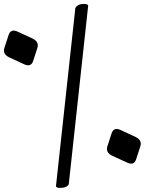

<svg xmlns="http://www.w3.org/2000/svg" viewBox="-73 -731 754 954"><path d="M345.3 -711.4Q361.9 -711.4 365.2 -703.6L268.9 182.1Q268.3 189.5 257.2 196Q246.2 202.6 223.7 202.6Q217.4 202.6 212.7 200.9Q208 199.2 206.7 197.3L204.9 195.8L301.2 -689.9Q303.7 -697.8 314.7 -704.6Q325.7 -711.4 345.3 -711.4ZM525.4 -85.4 601.1 -50.3Q633.8 -34.2 624.5 -4.4L603 62Q592.3 91.8 560.1 77.6L483.9 42.5Q451.2 26.4 460.4 -3.4L481.9 -69.8Q493.2 -100.1 525.4 -85.4ZM13.7 -574.2 89.4 -539.1Q122.1 -522.9 112.8 -493.2L91.3 -426.8Q80.6 -397 48.3 -411.1L-27.8 -446.3Q-60.5 -462.4 -51.3 -492.2L-29.8 -558.6Q-18.6 -588.9 13.7 -574.2Z"/></svg>

Font: Amiri
Style: Bold Slanted
Weight: 700
Italic angle: 9°
Designer: Khaled Hosny
Version: Version 000.107